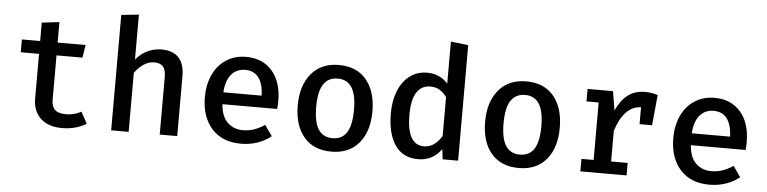

<svg xmlns="http://www.w3.org/2000/svg" viewBox="-46 -982 4892 1225"><g transform="rotate(5 2400.0 -370.0)"><path d="M376 13Q286 13 237 -33.5Q188 -80 188 -160V-446H71V-528H188V-646L300 -659V-528H479L466 -446H300V-161Q300 -118 322 -97.5Q344 -77 392 -77Q445 -77 490 -102L530 -28Q500 -9 460 2Q420 13 376 13Z M801 -463Q833 -502 875.5 -522Q918 -542 965 -542Q1038 -542 1075 -501.5Q1112 -461 1112 -385V0H1000V-368Q1000 -415 982 -435.5Q964 -456 924 -456Q889 -456 856.5 -433.5Q824 -411 801 -378V0H689V-739L801 -751Z M1526 -74Q1563 -74 1596.5 -85.5Q1630 -97 1665 -120L1713 -52Q1676 -21 1626 -4Q1576 13 1521 13Q1400 13 1333 -62.5Q1266 -138 1266 -264Q1266 -343 1295 -406.5Q1324 -470 1379 -506Q1434 -542 1507 -542Q1612 -542 1673.5 -471.5Q1735 -401 1735 -278Q1735 -248 1732 -228H1382Q1387 -151 1426.5 -112.5Q1466 -74 1526 -74ZM1381 -304H1626Q1624 -379 1594 -419Q1564 -459 1508 -459Q1454 -459 1420 -420Q1386 -381 1381 -304Z M2339 -265Q2339 -137 2276 -62Q2213 13 2100 13Q1986 13 1923.5 -60.5Q1861 -134 1861 -264Q1861 -390 1924.5 -466Q1988 -542 2101 -542Q2215 -542 2277 -467.5Q2339 -393 2339 -265ZM1979 -264Q1979 -166 2009 -119.5Q2039 -73 2100 -73Q2161 -73 2191 -120Q2221 -167 2221 -265Q2221 -362 2191 -408.5Q2161 -455 2101 -455Q2040 -455 2009.5 -408Q1979 -361 1979 -264Z M2911 -740V0H2812L2804 -65Q2778 -27 2740 -7Q2702 13 2656 13Q2557 13 2507 -61Q2457 -135 2457 -264Q2457 -345 2482.5 -408Q2508 -471 2555 -506.5Q2602 -542 2666 -542Q2747 -542 2799 -484V-753ZM2576 -264Q2576 -72 2686 -72Q2752 -72 2799 -148V-397Q2758 -456 2695 -456Q2637 -456 2606.5 -408.5Q2576 -361 2576 -264Z M3539 -265Q3539 -137 3476 -62Q3413 13 3300 13Q3186 13 3123.5 -60.5Q3061 -134 3061 -264Q3061 -390 3124.5 -466Q3188 -542 3301 -542Q3415 -542 3477 -467.5Q3539 -393 3539 -265ZM3179 -264Q3179 -166 3209 -119.5Q3239 -73 3300 -73Q3361 -73 3391 -120Q3421 -167 3421 -265Q3421 -362 3391 -408.5Q3361 -455 3301 -455Q3240 -455 3209.5 -408Q3179 -361 3179 -264Z M4143 -528 4124 -333H4044V-441Q3989 -440 3948.5 -397Q3908 -354 3884 -276V-80H3990V0H3694V-80H3772V-448H3694V-528H3857L3877 -406Q3908 -474 3952.5 -507.5Q3997 -541 4063 -541Q4104 -541 4143 -528Z M4526 -74Q4563 -74 4596.5 -85.5Q4630 -97 4665 -120L4713 -52Q4676 -21 4626 -4Q4576 13 4521 13Q4400 13 4333 -62.5Q4266 -138 4266 -264Q4266 -343 4295 -406.5Q4324 -470 4379 -506Q4434 -542 4507 -542Q4612 -542 4673.5 -471.5Q4735 -401 4735 -278Q4735 -248 4732 -228H4382Q4387 -151 4426.5 -112.5Q4466 -74 4526 -74ZM4381 -304H4626Q4624 -379 4594 -419Q4564 -459 4508 -459Q4454 -459 4420 -420Q4386 -381 4381 -304Z"/></g></svg>

Font: Fira Mono Medium
Style: Regular
Weight: 500
Designer: Carrois Corporate & Edenspiekermann AG
Foundry: Carrois Corporate GbR & Edenspiekermann AG
Version: Version 3.206